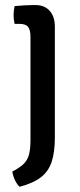

<svg xmlns="http://www.w3.org/2000/svg" viewBox="-20 -516 314 756"><path d="M196 25Q196 83 183.5 121Q171 159 140.8 182.2Q110.5 205.5 57 219.5Q47 210 39.2 194Q31.5 178 28.5 159.5Q56.5 145 72 130.5Q87.5 116 93.8 94Q100 72 100 36V-370.5Q100 -397.5 90.8 -409.8Q81.5 -422 57 -422H37.5Q33.5 -438.5 33.5 -456.5Q33.5 -473.5 37.5 -492Q57 -494 76.8 -495Q96.5 -496 108 -496H120.5Q155.5 -496 175.8 -473.2Q196 -450.5 196 -411Z"/></svg>

Font: Signika Negative SC
Style: Regular
Weight: 400
Designer: Anna Giedryś
Foundry: Anna Giedryś
Version: Version 2.000; ttfautohint (v1.8.3) -l 8 -r 50 -G 200 -x 9 -